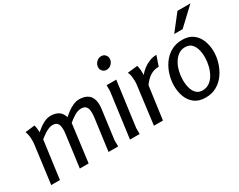

<svg xmlns="http://www.w3.org/2000/svg" viewBox="-93 -1162 1993 1604"><g transform="rotate(-30 903.5 -360.0)"><path d="M167 -501Q169 -495 171 -482.5Q173 -470 174.5 -456Q176 -442 176 -430Q196 -448 219.5 -465Q243 -482 269 -493Q295 -504 324 -504Q365 -504 395.5 -486.5Q426 -469 441 -423Q463 -443 487.5 -461Q512 -479 540.5 -491.5Q569 -504 600 -504Q624 -504 646 -498Q668 -492 685.5 -478Q703 -464 713.5 -439Q724 -414 724 -375Q724 -365 723 -353.5Q722 -342 720 -330L684 -57L685 0H592L633 -307Q635 -319 635.5 -330.5Q636 -342 636 -354Q636 -375 631 -391.5Q626 -408 612.5 -418.5Q599 -429 573 -429Q541 -429 506.5 -407.5Q472 -386 447 -364L400 0H315L356 -308Q358 -319 358.5 -331.5Q359 -344 359 -356Q359 -375 354 -392Q349 -409 335.5 -419Q322 -429 297 -429Q279 -429 259.5 -420.5Q240 -412 221.5 -400.5Q203 -389 190 -378.5Q177 -368 172 -364L123 0H39L86 -359Q89 -382 89 -404Q89 -441 82.5 -464.5Q76 -488 74 -490Z M991 -671Q991 -645 971 -623.5Q951 -602 923 -602Q900 -602 885 -617Q870 -632 870 -654Q870 -681 890 -702.5Q910 -724 938 -724Q962 -724 976.5 -708Q991 -692 991 -671ZM950 -491 892 -58V0H799L857 -434V-491Z M1159 -503Q1165 -483 1167 -461Q1169 -439 1168 -410Q1188 -435 1215.5 -456Q1243 -477 1276 -490Q1309 -503 1344 -503L1311 -407Q1262 -407 1225.5 -382.5Q1189 -358 1160 -316L1117 0H1030L1076 -359Q1078 -370 1078.5 -382Q1079 -394 1079 -406Q1079 -424 1076 -448.5Q1073 -473 1062 -492Z M1524 13Q1460 13 1419.5 -17.5Q1379 -48 1360.5 -97.5Q1342 -147 1342 -204Q1342 -257 1358 -310Q1374 -363 1405.5 -407Q1437 -451 1483.5 -477.5Q1530 -504 1591 -504Q1655 -504 1695 -473.5Q1735 -443 1754 -393.5Q1773 -344 1773 -288Q1773 -234 1756.5 -181Q1740 -128 1709 -84Q1678 -40 1631.5 -13.5Q1585 13 1524 13ZM1531 -52Q1569 -52 1598 -72.5Q1627 -93 1646 -127Q1665 -161 1675 -202Q1685 -243 1685 -283Q1685 -325 1675 -360.5Q1665 -396 1642.5 -417.5Q1620 -439 1583 -439Q1545 -439 1516.5 -418.5Q1488 -398 1468.5 -364Q1449 -330 1439.5 -289.5Q1430 -249 1430 -208Q1430 -167 1440 -131.5Q1450 -96 1472.5 -74Q1495 -52 1531 -52ZM1680 -733H1805L1641 -579H1560Z"/></g></svg>

Font: Rosario Medium
Style: Italic
Weight: 500
Italic angle: -8.05°
Version: Version 1.201